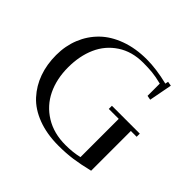

<svg xmlns="http://www.w3.org/2000/svg" viewBox="-169 -911 1121 1121"><g transform="rotate(45 391.5 -351.0)"><path d="M58.1 -355Q58.1 -431.2 84.5 -496.1Q110.8 -561 159.9 -609.1Q209 -657.2 283.7 -684.6Q358.4 -711.9 450.2 -711.9Q529.3 -711.9 627 -688L630.9 -707L658.2 -702.1L630.9 -559.1L604 -564V-665Q557.6 -676.8 524.9 -679.9Q492.2 -683.1 449.2 -683.1Q356.9 -683.1 290 -638.9Q223.1 -594.7 190.7 -521.2Q158.2 -447.8 158.2 -354Q158.2 -258.3 194.1 -183.8Q230 -109.4 300.8 -65.7Q371.6 -22 467.8 -22Q528.8 -22 580.1 -34.2V-350.1H498V-376H728V-350.1H680.2V-22Q611.8 -5.4 558.6 2.2Q505.4 9.8 441.9 9.8Q345.7 9.8 271 -18.6Q196.3 -46.9 150.4 -97.2Q104.5 -147.5 81.3 -212.6Q58.1 -277.8 58.1 -355Z"/></g></svg>

Font: Dehuti Alt
Style: Bold
Weight: 700
Version: Version 1.2